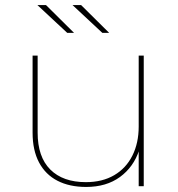

<svg xmlns="http://www.w3.org/2000/svg" viewBox="-20 -737 704 760"><path d="M321 3Q255 3 207.5 -21.5Q160 -46 134.5 -94Q109 -142 109 -212V-517H129V-212Q129 -116 179 -66Q229 -16 320 -16Q385 -16 432 -43.5Q479 -71 504 -121Q529 -171 529 -236V-517H549V0H529V-146L531 -143Q509 -76 455 -36.5Q401 3 321 3ZM385 -607 267 -717H301L412 -607ZM246 -607 128 -717H162L273 -607Z"/></svg>

Font: Montserrat Thin
Style: Regular
Weight: 100
Designer: Julieta Ulanovsky
Foundry: Julieta Ulanovsky
Version: Version 9.000